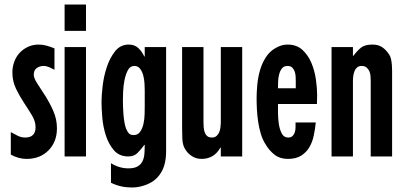

<svg xmlns="http://www.w3.org/2000/svg" viewBox="-20 -695 1789 853"><path d="M28 -108Q43 -100 58.5 -92Q74 -84 92 -84Q138 -84 138 -130Q138 -156 122 -182.5Q106 -209 86.5 -238.5Q67 -268 51 -301Q35 -334 35 -373Q35 -398 43.5 -421Q52 -444 67.5 -460.5Q83 -477 104.5 -487Q126 -497 152 -497Q170 -497 187.5 -492Q205 -487 222 -480V-385Q211 -391 198.5 -396.5Q186 -402 174 -402Q156 -402 143 -392.5Q130 -383 130 -363Q130 -348 146 -323.5Q162 -299 181.5 -268.5Q201 -238 217 -201.5Q233 -165 233 -125Q233 -65 195.5 -27Q158 11 98 11Q63 11 28 -8Z M267 -486H362V0H267ZM267 -675H362V-558H267Z M718 -22Q718 7 711.5 33.5Q705 60 688 83Q668 110 634 124Q600 138 567 138Q541 138 518.5 133Q496 128 473 117V30Q490 41 510 47Q530 53 550 53Q576 53 591 44.5Q606 36 613 21.5Q620 7 621.5 -11.5Q623 -30 623 -51H621Q607 -32 591.5 -16Q576 0 550 0Q510 0 486.5 -27Q463 -54 450.5 -92.5Q438 -131 434.5 -172.5Q431 -214 431 -243Q431 -270 436 -313Q441 -356 454.5 -397Q468 -438 491.5 -467.5Q515 -497 552 -497Q578 -497 594.5 -481.5Q611 -466 621 -444H623V-486H718ZM623 -294Q623 -305 622 -323.5Q621 -342 616.5 -359.5Q612 -377 602.5 -389.5Q593 -402 577 -402Q558 -402 548 -383Q538 -364 533 -338.5Q528 -313 527 -287.5Q526 -262 526 -250Q526 -238 526.5 -221Q527 -204 528.5 -186Q530 -168 533 -151Q536 -134 540 -124Q545 -111 552 -103Q559 -95 574 -95Q593 -95 603 -110Q613 -125 617.5 -145.5Q622 -166 622.5 -187.5Q623 -209 623 -221Z M961 -39H959Q931 11 875 11Q851 11 831.5 -2Q812 -15 801 -35Q791 -52 790 -80Q789 -108 789 -128V-486H884V-150Q884 -140 885 -128.5Q886 -117 889.5 -107Q893 -97 900.5 -90.5Q908 -84 922 -84Q934 -84 942 -91Q950 -98 954 -108Q958 -118 959.5 -129.5Q961 -141 961 -150V-486H1056V0H961Z M1383 -151Q1380 -122 1374 -93Q1368 -64 1354.5 -41Q1341 -18 1318 -3.5Q1295 11 1259 11Q1224 11 1200 -7.5Q1176 -26 1159 -55Q1146 -76 1138.5 -101.5Q1131 -127 1127 -153.5Q1123 -180 1121.5 -207Q1120 -234 1120 -258Q1120 -285 1123 -318Q1126 -351 1135 -382.5Q1144 -414 1161 -440.5Q1178 -467 1205 -482Q1217 -489 1230 -493Q1243 -497 1257 -497Q1298 -497 1323.5 -473.5Q1349 -450 1363.5 -415.5Q1378 -381 1383.5 -342Q1389 -303 1389 -272Q1389 -262 1388.5 -252.5Q1388 -243 1388 -233H1215Q1215 -221 1215 -196Q1215 -171 1218.5 -146Q1222 -121 1231.5 -102.5Q1241 -84 1260 -84Q1273 -84 1280 -91Q1287 -98 1290 -108Q1293 -118 1293 -130Q1293 -142 1293 -151ZM1294 -333Q1294 -342 1293.5 -354Q1293 -366 1289.5 -376.5Q1286 -387 1278.5 -394.5Q1271 -402 1258 -402Q1241 -402 1232.5 -391Q1224 -380 1220 -364Q1216 -348 1215.5 -331.5Q1215 -315 1215 -303H1294Z M1453 -486H1548V-447H1550Q1569 -472 1585.5 -484.5Q1602 -497 1635 -497Q1661 -497 1678.5 -485Q1696 -473 1710 -451Q1715 -443 1717.5 -431Q1720 -419 1721 -406Q1722 -393 1722 -380Q1722 -367 1722 -358V0H1627V-336Q1627 -346 1626 -358Q1625 -370 1620.5 -379.5Q1616 -389 1608 -395.5Q1600 -402 1587 -402Q1574 -402 1566.5 -395.5Q1559 -389 1555 -379Q1551 -369 1549.5 -357.5Q1548 -346 1548 -336V0H1453Z"/></svg>

Font: Osterbar
Style: Regular
Weight: 500
Width: 3
Designer: Peter Wiegel, Basierend auf Erbar schmal-halbfette Grotesk v. Jacob Erbar
Foundry: Peter Wiegel
Version: Version 1.0